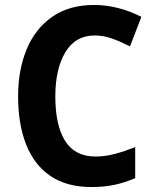

<svg xmlns="http://www.w3.org/2000/svg" viewBox="-20 -744 621 774"><path d="M362 -601Q284 -601 243.5 -533.5Q203 -466 203 -355Q203 -239 242.5 -176Q282 -113 365 -113Q404 -113 443 -123.5Q482 -134 525 -151V-26Q484 -8 442 1Q400 10 349 10Q249 10 183.5 -34.5Q118 -79 85.5 -161Q53 -243 53 -356Q53 -463 88 -546.5Q123 -630 191.5 -677Q260 -724 359 -724Q408 -724 456.5 -711.5Q505 -699 550 -676L504 -557Q469 -575 433.5 -588Q398 -601 362 -601Z"/></svg>

Font: Noto Sans Arabic SemCond
Style: Bold
Weight: 700
Width: 4
Designer: Monotype Design Team, Nadine Chahine, Nizar Qandah and Khaled Hosny
Foundry: Monotype Imaging Inc.
Version: Version 2.012; ttfautohint (v1.8.4.7-5d5b)